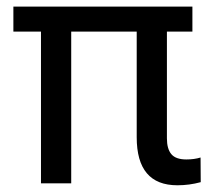

<svg xmlns="http://www.w3.org/2000/svg" viewBox="-20 -548 636 574"><path d="M555.2 -453.6H479V-134.3Q479 -103 492.2 -87.2Q505.4 -71.3 537.1 -71.3Q560.5 -71.3 579.6 -77.1L580.1 -3.4Q545.9 5.9 510.3 5.9Q388.7 5.9 388.7 -137.7V-453.6H192.9V0H102.5V-453.6H20V-528.3H555.2Z"/></svg>

Font: APIMedia Roboto
Style: Regular
Weight: 400
Designer: Google
Version: Version 2.137; 2017